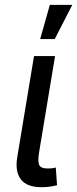

<svg xmlns="http://www.w3.org/2000/svg" viewBox="-20 -781 323 805"><path d="M154.3 3.9Q92.8 3.9 67.6 -28.8Q42.5 -61.5 52.2 -121.1L122.6 -545.9H210.9L144 -143.1Q137.7 -106 144 -90.3Q150.4 -74.7 178.2 -74.7Q192.4 -74.7 200 -75.7Q207.5 -76.7 213.9 -78.6L219.2 -4.4Q208.5 -1.5 191.2 1.2Q173.8 3.9 154.3 3.9ZM148.4 -617.2 189 -760.7H283.2L209.5 -617.2Z"/></svg>

Font: Inter
Style: Italic
Weight: 400
Italic angle: -9.3988°
Designer: Rasmus Andersson
Foundry: rsms
Version: Version 4.001;git-66647c0bb